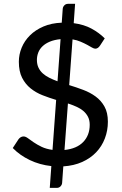

<svg xmlns="http://www.w3.org/2000/svg" viewBox="-20 -840 620 978"><path d="M308.5 -76Q371 -82.5 404 -116.8Q437 -151 437 -204.5Q437 -228 428.2 -245Q419.5 -262 404.5 -274.8Q389.5 -287.5 369.2 -296.5Q349 -305.5 326 -313ZM288.5 -640.5Q257 -637.5 234.2 -628Q211.5 -618.5 196.8 -604.5Q182 -590.5 175 -572.5Q168 -554.5 168 -535Q168 -512.5 176 -495.5Q184 -478.5 198.2 -465.8Q212.5 -453 231.8 -443.5Q251 -434 273 -426ZM332.5 -406.5Q368.5 -395.5 403.8 -382.2Q439 -369 467 -348.5Q495 -328 512.2 -297.2Q529.5 -266.5 529.5 -220Q529.5 -175 514.2 -135Q499 -95 470 -64.5Q441 -34 398.8 -15Q356.5 4 302.5 7.5L296.5 91Q296 101 288.5 109Q281 117 269.5 117H233.5L241.5 6Q182 -0.5 131.5 -24.8Q81 -49 45 -86L74.5 -131Q79 -137 85.5 -141Q92 -145 100 -145Q110 -145 122.2 -136Q134.5 -127 151.5 -115.2Q168.5 -103.5 191.8 -92.2Q215 -81 247.5 -76.5L266 -331Q231 -341.5 197 -354.8Q163 -368 136 -389.8Q109 -411.5 92.5 -444Q76 -476.5 76 -525.5Q76 -562.5 90.5 -597.5Q105 -632.5 132.8 -660Q160.5 -687.5 201.2 -705Q242 -722.5 294.5 -724.5L299.5 -794.5Q300 -804.5 307.5 -812.5Q315 -820.5 326.5 -820.5H362.5L355.5 -722Q408 -715 446.2 -694.2Q484.5 -673.5 513.5 -644.5L490 -608.5Q479.5 -592 465.5 -592Q458.5 -592 448.2 -598Q438 -604 423.8 -611.8Q409.5 -619.5 391 -627.5Q372.5 -635.5 349.5 -639.5Z"/></svg>

Font: LatoLatin Medium
Style: Regular
Weight: 500
Designer: Lukasz Dziedzic with Adam Twardoch and Botio Nikoltchev
Foundry: tyPoland Lukasz Dziedzic
Version: Version 2.015; 2015-08-06; http://www.latofonts.com/